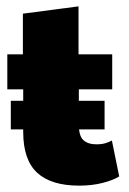

<svg xmlns="http://www.w3.org/2000/svg" viewBox="-20 -574 405 604"><path d="M14 -167V-257H53V-293H3V-403H52V-531L227 -554V-403H333V-293H228V-257H309V-167H183L228 -197V-182Q228 -146 242.5 -133Q257 -120 283 -120Q300 -120 311.5 -123.5Q323 -127 332 -132L355 -19Q336 -7 302.5 1.5Q269 10 229 10Q141 10 97 -30.5Q53 -71 53 -159V-197L98 -167Z"/></svg>

Font: Rokkitt Black
Style: Regular
Weight: 900
Designer: Vernon Adams
Foundry: Vernon Adams
Version: Version 3.103